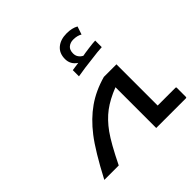

<svg xmlns="http://www.w3.org/2000/svg" viewBox="-174 -848 1010 1010"><g transform="rotate(-45 331.0 -343.0)"><path d="M49.8 0Q124.5 -142.1 176.8 -209.5Q229 -276.9 289.8 -319.6Q350.6 -362.3 431.2 -384.8H524.9V-78.1H657.2Q662.1 -78.1 662.1 -74.2V-4.9Q662.1 0 657.2 0H436V-303.2Q371.1 -277.8 327.9 -245.4Q284.7 -212.9 248 -161.9Q211.4 -110.8 157.2 0ZM340.8 -525.4 388.2 -532.2Q353 -555.2 353 -595.7Q353 -638.7 381.1 -662.1Q409.2 -685.5 455.1 -685.5Q494.1 -685.5 521 -670.4L505.9 -625.5Q485.8 -637.7 456.1 -637.7Q434.1 -637.7 418.9 -625.2Q403.8 -612.8 403.8 -586.4Q403.8 -569.3 412.6 -557.4Q421.4 -545.4 434.1 -539.6Q443.8 -542 481.9 -547.1Q520 -552.2 534.2 -552.2V-503.4Q526.4 -503.4 498.8 -500.7Q471.2 -498 397 -488.3L340.8 -479.5Z"/></g></svg>

Font: Noto Kufi Arabic
Style: Regular
Weight: 400
Designer: Monotype Design team
Foundry: Monotype Imaging Inc.
Version: Version 1.02